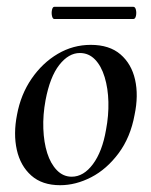

<svg xmlns="http://www.w3.org/2000/svg" viewBox="-20 -531 445 565"><path d="M157 14Q104 14 72 -14.5Q40 -43 29.5 -90Q19 -137 30 -193Q41 -253 73 -299.5Q105 -346 150 -372.5Q195 -399 247 -399Q302 -399 334.5 -371Q367 -343 377.5 -296.5Q388 -250 376 -193Q364 -127 329 -80Q294 -33 248.5 -9.5Q203 14 157 14ZM191 -11Q226 -11 253.5 -48Q281 -85 292 -149Q300 -191 299 -231Q298 -271 288 -304Q278 -337 259.5 -356Q241 -375 215 -375Q182 -375 154.5 -340Q127 -305 114 -236Q106 -193 107.5 -152.5Q109 -112 119 -80.5Q129 -49 147.5 -30Q166 -11 191 -11ZM140 -475Q135 -475 133 -484Q131 -493 133 -502Q135 -511 140 -511H372Q378 -511 380 -502Q382 -493 380 -484Q378 -475 372 -475Z"/></svg>

Font: Cormorant Light SemiBold
Style: Italic
Weight: 600
Italic angle: -10°
Version: Version 4.000